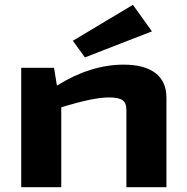

<svg xmlns="http://www.w3.org/2000/svg" viewBox="-20 -776 775 796"><path d="M332 -538 282 -607 531 -756 610 -646ZM493 -508Q579 -508 624.5 -473Q670 -438 670 -371V0H504V-320Q504 -350 487.5 -361Q471 -372 431 -372Q366 -372 234 -331V0H68V-495H204L216 -421Q355 -508 493 -508Z"/></svg>

Font: Exo 2 Expanded
Style: Bold
Weight: 700
Width: 7
Designer: Natanael Gama
Version: Version 1.001;PS 001.001;hotconv 1.0.70;makeotf.lib2.5.58329